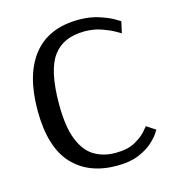

<svg xmlns="http://www.w3.org/2000/svg" viewBox="-85 -580 592 661"><g transform="rotate(-15 211.5 -250.0)"><path d="M253 10Q151 10 94 -52.5Q37 -115 37 -245Q37 -372 92 -441Q147 -510 255 -510Q294 -510 326 -499.5Q358 -489 376.5 -478Q395 -467 395 -467L386 -426Q386 -426 369 -436Q352 -446 324 -456Q296 -466 263 -466Q187 -466 150.5 -416Q114 -366 114 -246Q114 -166 132.5 -119.5Q151 -73 183.5 -53.5Q216 -34 259 -34Q303 -34 330 -49.5Q357 -65 370 -80.5Q383 -96 383 -96L415 -75Q415 -75 406.5 -62Q398 -49 379.5 -32.5Q361 -16 330 -3Q299 10 253 10Z"/></g></svg>

Font: Arsenal SC
Style: Regular
Weight: 400
Designer: Andrij Shevchenko
Foundry: Stairsfor
Version: Version 2.001; ttfautohint (v1.8.4.7-5d5b)